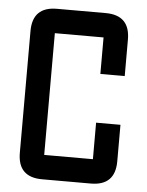

<svg xmlns="http://www.w3.org/2000/svg" viewBox="-51 -726 589 767"><g transform="rotate(5 244.0 -342.0)"><path d="M341.8 0H146.5Q48.8 0 48.8 -97.7V-585.9Q48.8 -683.6 146.5 -683.6H341.8Q439.5 -683.6 439.5 -585.9V-439.5H341.8V-585.9H146.5V-97.7H341.8V-244.1H439.5V-97.7Q439.5 0 341.8 0Z"/></g></svg>

Font: BabelStone Runic Elder Futhark
Style: Regular
Weight: 400
Designer: Andrew West
Foundry: BabelStone
Version: Version 3.005 March 14, 2022